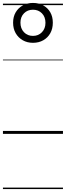

<svg xmlns="http://www.w3.org/2000/svg" viewBox="-20 -910 448 1305"><path d="M204 -619Q165 -619 134.5 -636.5Q104 -654 86.5 -684.5Q69 -715 69 -756Q69 -796 86.5 -826Q104 -856 134.5 -873Q165 -890 204 -890Q244 -890 274.5 -873Q305 -856 322 -826Q339 -796 339 -756Q339 -715 322 -684.5Q305 -654 274.5 -636.5Q244 -619 204 -619ZM204 -666Q241 -666 265 -691Q289 -716 289 -755Q289 -795 265 -819.5Q241 -844 204 -844Q167 -844 143 -819.5Q119 -795 119 -756Q119 -716 143 -691Q167 -666 204 -666ZM0 365H408V375H0ZM0 -20H408V0H0ZM0 -505H408V-500H0ZM0 -885H408V-875H0Z"/></svg>

Font: Playwrite GB J Guides
Style: Regular
Weight: 400
Designer: Veronika Burian, José Scaglione
Foundry: TypeTogether
Version: Version 1.003